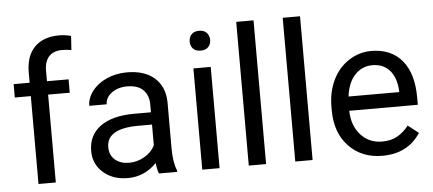

<svg xmlns="http://www.w3.org/2000/svg" viewBox="-51 -874 2251 998"><g transform="rotate(-5 1074.5 -375.0)"><path d="M112.8 0V-458.5H29.3V-528.3H112.8V-582.5Q112.8 -667.5 158.2 -713.9Q203.6 -760.3 286.6 -760.3Q317.9 -760.3 348.6 -752L343.8 -678.7Q320.8 -683.1 294.9 -683.1Q251 -683.1 227.1 -657.5Q203.1 -631.8 203.1 -584V-528.3H315.9V-458.5H203.1V0Z M741.7 0Q733.9 -15.6 729 -55.7Q666 9.8 578.6 9.8Q500.5 9.8 450.4 -34.4Q400.4 -78.6 400.4 -146.5Q400.4 -229 463.1 -274.7Q525.9 -320.3 639.6 -320.3H727.5V-361.8Q727.5 -409.2 699.2 -437.3Q670.9 -465.3 615.7 -465.3Q567.4 -465.3 534.7 -440.9Q502 -416.5 502 -381.8H411.1Q411.1 -421.4 439.2 -458.3Q467.3 -495.1 515.4 -516.6Q563.5 -538.1 621.1 -538.1Q712.4 -538.1 764.2 -492.4Q815.9 -446.8 817.9 -366.7V-123.5Q817.9 -50.8 836.4 -7.8V0ZM591.8 -68.8Q634.3 -68.8 672.4 -90.8Q710.4 -112.8 727.5 -147.9V-256.3H656.7Q490.7 -256.3 490.7 -159.2Q490.7 -116.7 519 -92.8Q547.4 -68.8 591.8 -68.8Z M1057.6 0H967.3V-528.3H1057.6ZM960 -668.5Q960 -690.4 973.4 -705.6Q986.8 -720.7 1013.2 -720.7Q1039.6 -720.7 1053.2 -705.6Q1066.9 -690.4 1066.9 -668.5Q1066.9 -646.5 1053.2 -631.8Q1039.6 -617.2 1013.2 -617.2Q986.8 -617.2 973.4 -631.8Q960 -646.5 960 -668.5Z M1300.3 0H1210V-750H1300.3Z M1543 0H1452.6V-750H1543Z M1906.7 9.8Q1799.3 9.8 1731.9 -60.8Q1664.6 -131.3 1664.6 -249.5V-266.1Q1664.6 -344.7 1694.6 -406.5Q1724.6 -468.3 1778.6 -503.2Q1832.5 -538.1 1895.5 -538.1Q1998.5 -538.1 2055.7 -470.2Q2112.8 -402.3 2112.8 -275.9V-238.3H1754.9Q1756.8 -160.2 1800.5 -112.1Q1844.2 -64 1911.6 -64Q1959.5 -64 1992.7 -83.5Q2025.9 -103 2050.8 -135.3L2106 -92.3Q2039.6 9.8 1906.7 9.8ZM1895.5 -463.9Q1840.8 -463.9 1803.7 -424.1Q1766.6 -384.3 1757.8 -312.5H2022.5V-319.3Q2018.6 -388.2 1985.4 -426Q1952.1 -463.9 1895.5 -463.9Z"/></g></svg>

Font: APIMedia Roboto
Style: Regular
Weight: 400
Designer: Google
Version: Version 2.137; 2017